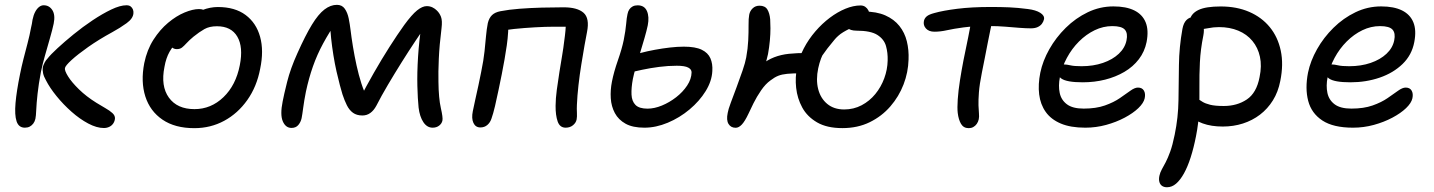

<svg xmlns="http://www.w3.org/2000/svg" viewBox="-20 -528 6044 809"><path d="M417.6 11.4Q387.6 11.4 351.9 -7.5Q316.2 -26.4 281.5 -57.1Q246.8 -87.8 218.2 -123Q189.6 -158.2 173.6 -189.8Q164.4 -205.8 161.5 -219.5Q158.6 -233.2 160.4 -245.8Q163 -254.2 167.8 -263.9Q172.6 -273.6 181 -282.2Q192.8 -297.6 222.1 -324.7Q251.4 -351.8 289.9 -383.2Q328.4 -414.6 369.9 -442.3Q411.4 -470 448.9 -487.9Q486.4 -505.8 512.8 -505.8Q524.2 -505.8 530.7 -500.7Q537.2 -495.6 540.1 -488Q543 -480.4 542.2 -472.4Q541 -450.2 513.2 -430.1Q485.4 -410 453.4 -392.6Q396.2 -361.4 351.9 -330.2Q307.6 -299 281.5 -275.1Q255.4 -251.2 253.6 -241Q251.6 -230.6 266.8 -206.1Q282 -181.6 312.8 -151.5Q343.6 -121.4 386 -95Q405.4 -82.8 423.7 -72.5Q442 -62.2 453.7 -51.5Q465.4 -40.8 464.4 -28.2Q463.4 -17.2 457.3 -8Q451.2 1.2 440.8 6.3Q430.4 11.4 417.6 11.4ZM84.8 10Q58.8 10 49.9 -16.7Q41 -43.4 45.4 -93.8Q49.8 -144.2 64.4 -215.6Q70.4 -246.2 78.8 -279.1Q87.2 -312 96.1 -345.7Q105 -379.4 110.8 -411.4Q112.8 -419.4 114.3 -427.5Q115.8 -435.6 117 -444.6Q121.2 -464.8 128.3 -478.1Q135.4 -491.4 144.6 -498.6Q153.8 -505.8 164 -505.8Q187.4 -505.8 200.5 -485.5Q213.6 -465.2 206.2 -428.4Q200.8 -402.8 190.2 -366.2Q179.6 -329.6 169 -292Q158.4 -254.4 152.4 -225Q142.6 -173 138.2 -132.2Q133.8 -91.4 132.7 -64.9Q131.6 -38.4 129.2 -27.6Q126.6 -15.8 120.3 -7.5Q114 0.8 105.3 5.4Q96.6 10 84.8 10Z M798.8 12Q717.2 12 664.7 -23.8Q612.2 -59.6 592.4 -121.5Q572.6 -183.4 587.8 -262Q599.4 -318.2 626.6 -360.7Q653.8 -403.2 688.4 -432.1Q723 -461 757.8 -475.4Q792.6 -489.8 818.4 -489.8Q828.8 -489.8 836.6 -486.9Q844.4 -484 848.7 -477.7Q853 -471.4 850.6 -460.4Q845.6 -439.6 834.6 -423.4Q823.6 -407.2 794.4 -394.4Q758.4 -377.4 733.9 -356.9Q709.4 -336.4 694.4 -309.8Q679.4 -283.2 673 -246.2Q656.6 -165.2 691.6 -116.7Q726.6 -68.2 799.4 -68.2Q869.2 -68.2 921.6 -118.6Q974 -169 990.4 -253.2Q1005.6 -329.6 980 -373.5Q954.4 -417.4 894 -417.4Q862.6 -417.4 841.3 -405.4Q820 -393.4 795.2 -373.4Q776.6 -357.8 766 -346.1Q755.4 -334.4 746.9 -327.7Q738.4 -321 724.8 -321Q710.6 -321 703.1 -330.7Q695.6 -340.4 699.8 -361.4Q704.2 -383.6 723.5 -407.8Q742.8 -432 771.4 -452.5Q800 -473 832.8 -485.7Q865.6 -498.4 898 -498.4Q969.8 -498.4 1014.8 -464.9Q1059.8 -431.4 1076 -372.8Q1092.2 -314.2 1076.2 -238Q1062 -163 1022.1 -106.6Q982.2 -50.2 924.8 -19.1Q867.4 12 798.8 12Z M1208.2 11Q1183.6 11 1171.6 -16.8Q1159.6 -44.6 1171 -100.6Q1176 -127.6 1189.9 -183.2Q1203.8 -238.8 1233 -303.4Q1267 -379.4 1294.2 -423.9Q1321.4 -468.4 1347.1 -488Q1372.8 -507.6 1399.6 -507.6Q1421.4 -507.6 1432.9 -491Q1444.4 -474.4 1449.3 -450Q1454.2 -425.6 1457 -402.2Q1460.8 -370.4 1467.2 -331.3Q1473.6 -292.2 1482.4 -252.2Q1491.2 -212.2 1502.8 -176Q1514.4 -139.8 1528.8 -114.8L1493.4 -107Q1522.4 -163.6 1555.1 -220.8Q1587.8 -278 1621 -330.1Q1654.2 -382.2 1683.2 -422.6Q1715.2 -466.4 1737.5 -484.3Q1759.8 -502.2 1778 -502.2Q1791.4 -502.2 1802.4 -496.8Q1813.4 -491.4 1820.6 -483.8Q1831.8 -473.4 1838.1 -457.2Q1844.4 -441 1840.4 -409Q1831.4 -337 1828.9 -279.7Q1826.4 -222.4 1827.4 -183.2Q1828.2 -113.8 1837.5 -72.9Q1846.8 -32 1844.2 -20.2Q1841.6 -7.4 1830.4 1.3Q1819.2 10 1802.8 10Q1779.4 10 1763.9 -13.2Q1748.4 -36.4 1743.8 -74.6Q1740 -110.6 1738.6 -165.7Q1737.2 -220.8 1741.5 -289.2Q1745.8 -357.6 1757.2 -431.2L1786.2 -437.8Q1762 -402.8 1732.3 -358.3Q1702.6 -313.8 1672.5 -265.8Q1642.4 -217.8 1614.6 -170.8Q1586.8 -123.8 1565.6 -82.2Q1555 -62.6 1540.4 -52Q1525.8 -41.4 1507 -41.4Q1483 -41.4 1467.4 -52.7Q1451.8 -64 1441.6 -84.4Q1431.4 -104.8 1423 -130.4Q1418.8 -144.2 1412 -169.4Q1405.2 -194.6 1397.9 -227Q1390.6 -259.4 1384.8 -295.4Q1379 -331.4 1375.2 -366.7Q1371.4 -402 1371 -432.8L1400.8 -441Q1366.8 -391.6 1341.4 -344.6Q1316 -297.6 1298.6 -248.2Q1281.2 -198.8 1269 -141.8Q1261.4 -103.4 1257.6 -74.1Q1253.8 -44.8 1250.8 -29.8Q1247.2 -13.4 1236.9 -1.2Q1226.6 11 1208.2 11Z M2363.4 10Q2338.8 10 2329.7 -16.2Q2320.6 -42.4 2321 -82.2Q2321.2 -112.2 2326.1 -149.4Q2331 -186.6 2337.2 -224.8Q2343.4 -263 2348.9 -296.1Q2354.4 -329.2 2356.8 -350.8Q2360.8 -378.8 2362.6 -398.9Q2364.4 -419 2364.4 -440.8L2383 -415.4H2311Q2279 -415.4 2234.4 -412.9Q2189.8 -410.4 2146.7 -406Q2103.6 -401.6 2074.6 -394.6L2121.8 -449.6Q2123.6 -394 2115.4 -337Q2107.2 -280 2094.2 -215Q2088.2 -186 2080.9 -150.1Q2073.6 -114.2 2065.8 -81.2Q2058 -48.2 2050.8 -28.2Q2045.4 -11.6 2033.3 -1.3Q2021.2 9 2004.2 9Q1983.6 9 1974.8 -10.1Q1966 -29.2 1972.2 -59.4Q1976.2 -80.8 1982.9 -109.6Q1989.6 -138.4 1996 -169Q2002.4 -199.6 2007.4 -224.6Q2017.8 -275.2 2021.6 -311.8Q2025.4 -348.4 2027.9 -376.4Q2030.4 -404.4 2035.4 -430.4Q2040.6 -452.2 2053.1 -464.3Q2065.6 -476.4 2088.8 -480.8Q2123.4 -487.6 2168.7 -491.1Q2214 -494.6 2262.4 -495.9Q2310.8 -497.2 2354.8 -497.2Q2412.6 -497.2 2438.8 -474.2Q2465 -451.2 2453.4 -393Q2449.2 -372.8 2442.9 -336.7Q2436.6 -300.6 2429.5 -256.8Q2422.4 -213 2417.4 -168.7Q2412.4 -124.4 2410.8 -86Q2410 -70.2 2410.9 -53.1Q2411.8 -36 2409.6 -24.4Q2406.8 -10.6 2394.3 -0.3Q2381.8 10 2363.4 10Z M2695.2 10Q2646 10 2615.9 -6.7Q2585.8 -23.4 2570.7 -51.6Q2555.6 -79.8 2553.5 -114.2Q2551.4 -148.6 2558.4 -184Q2566.4 -224.8 2583.4 -273.4Q2600.4 -322 2608 -358.8Q2616.2 -400.6 2618.3 -426.8Q2620.4 -453 2624 -468.6Q2626.2 -480.2 2631.6 -488.2Q2637 -496.2 2645.7 -500.9Q2654.4 -505.6 2666.6 -505.6Q2695.4 -505.6 2705.9 -481.4Q2716.4 -457.2 2709.4 -421.4Q2704.6 -398.4 2695.7 -367.8Q2686.8 -337.2 2677 -304.9Q2667.2 -272.6 2658.9 -244Q2650.6 -215.4 2646.6 -195.4Q2639.6 -157.6 2640.9 -129.5Q2642.2 -101.4 2657.7 -85.8Q2673.2 -70.2 2708.4 -70.2Q2737.2 -70.2 2769 -83.3Q2800.8 -96.4 2829.1 -118.4Q2857.4 -140.4 2875.4 -167.7Q2893.4 -195 2894 -222.6Q2894.4 -235.6 2879.8 -243.3Q2865.2 -251 2831.6 -251Q2795 -251 2757.2 -246.1Q2719.4 -241.2 2685.2 -233.9Q2651 -226.6 2626.4 -220.2Q2617 -219.4 2609.7 -223Q2602.4 -226.6 2598.6 -233.9Q2594.8 -241.2 2596.6 -250.2Q2599.4 -265.4 2606.9 -274.8Q2614.4 -284.2 2630 -289.4Q2651 -297.4 2679.3 -304.9Q2707.6 -312.4 2739.7 -318.3Q2771.8 -324.2 2803.1 -327.8Q2834.4 -331.4 2861.4 -331.4Q2910.2 -331.4 2936.8 -318.4Q2963.4 -305.4 2973.4 -282.2Q2983.4 -259 2981.4 -228.6Q2979.4 -186.2 2953.3 -144Q2927.2 -101.8 2885.4 -66.8Q2843.6 -31.8 2793.7 -10.9Q2743.8 10 2695.2 10Z M3529.4 11.8Q3464.2 11.8 3422.7 -12.4Q3381.2 -36.6 3360.3 -75Q3339.4 -113.4 3334.6 -158Q3329.8 -202.6 3338.6 -243.6Q3346.8 -285.8 3366.9 -324.2Q3387 -362.6 3415.5 -395.7Q3444 -428.8 3476.5 -453.2Q3509 -477.6 3542.4 -491.3Q3575.8 -505 3606 -505Q3617.6 -505 3625.9 -499.2Q3634.2 -493.4 3638.9 -484.3Q3643.6 -475.2 3643 -463.4Q3642.6 -458.8 3624.8 -448.7Q3607 -438.6 3582.1 -424.1Q3557.2 -409.6 3533 -393.1Q3508.8 -376.6 3495.6 -360Q3464.4 -323.2 3442.3 -290.7Q3420.2 -258.2 3401.4 -238.7Q3382.6 -219.2 3361 -219.2Q3319.8 -219.2 3297.2 -217Q3274.6 -214.8 3259.2 -208.7Q3243.8 -202.6 3226.4 -189.2Q3205.4 -174.2 3186.9 -147.2Q3168.4 -120.2 3154.8 -92.8Q3141.2 -65.4 3134 -49.4Q3118.6 -16.8 3105.7 -3.2Q3092.8 10.4 3079.8 10.4Q3059.6 10.4 3049.7 -5.7Q3039.8 -21.8 3046.2 -52.2Q3048.2 -65.6 3059.1 -94.9Q3070 -124.2 3083.6 -160.5Q3097.2 -196.8 3108.7 -230.4Q3120.2 -264 3124.2 -286Q3131 -322.8 3132.7 -357.9Q3134.4 -393 3134.1 -421.7Q3133.8 -450.4 3136.8 -465.8Q3139.8 -481.8 3151.4 -492.9Q3163 -504 3180.2 -504Q3203.4 -504 3213.1 -488.4Q3222.8 -472.8 3225.2 -446.8Q3226.2 -432.8 3226.3 -408.9Q3226.4 -385 3223.8 -356.7Q3221.2 -328.4 3216 -300Q3211 -277 3201.4 -246Q3191.8 -215 3179.7 -182.5Q3167.6 -150 3156.1 -122Q3144.6 -94 3137.5 -76.5Q3130.4 -59 3130.4 -59L3066.2 -79.6Q3072 -98.2 3083.1 -121.2Q3094.2 -144.2 3109.3 -168.2Q3124.4 -192.2 3143.4 -214Q3162.4 -235.8 3183.8 -252.4Q3213.4 -275.6 3242 -286.7Q3270.6 -297.8 3304.2 -301.3Q3337.8 -304.8 3382 -304.8Q3388.6 -304.8 3403.1 -318Q3417.6 -331.2 3435.3 -349.7Q3453 -368.2 3470.1 -385.8Q3487.2 -403.4 3498.8 -413L3582 -417.2Q3567 -411.2 3544.5 -399.1Q3522 -387 3498.5 -366.9Q3475 -346.8 3456.1 -315.9Q3437.2 -285 3427.6 -240.4Q3417.4 -192 3427.4 -152.8Q3437.4 -113.6 3465.6 -90.2Q3493.8 -66.8 3537 -66.8Q3577 -66.8 3610.5 -84.5Q3644 -102.2 3668.2 -131.8Q3692.4 -161.4 3705.9 -198.2Q3719.4 -235 3720.2 -273Q3721.2 -305.4 3713.2 -334Q3705.2 -362.6 3677 -380.7Q3648.8 -398.8 3588.2 -398.8Q3562.8 -398.8 3548.6 -411.5Q3534.4 -424.2 3537.6 -440.2Q3539.4 -451.4 3551.4 -460.4Q3563.4 -469.4 3581.7 -474.4Q3600 -479.4 3620 -479.4Q3673.6 -479.4 3710.4 -463.1Q3747.2 -446.8 3769.6 -418.7Q3792 -390.6 3801 -354Q3810 -317.4 3808.2 -276.8Q3806.8 -223.4 3787.2 -172.3Q3767.6 -121.2 3731.4 -79.5Q3695.2 -37.8 3644.4 -13Q3593.6 11.8 3529.4 11.8Z M3917.2 -394.4Q3893.8 -394.4 3881.5 -408Q3869.2 -421.6 3873 -439.8Q3875.6 -451.4 3885 -459.3Q3894.4 -467.2 3917.4 -473.2Q3953 -483.4 4013.6 -491Q4074.2 -498.6 4155 -498.6Q4196.8 -498.6 4232.2 -497.1Q4267.6 -495.6 4310.8 -490Q4344.6 -485.8 4363.2 -474Q4381.8 -462.2 4379 -447Q4376.6 -436.4 4370.1 -427.8Q4363.6 -419.2 4352.2 -413.9Q4340.8 -408.6 4323.6 -408.6Q4302.8 -408.6 4274.9 -410.8Q4247 -413 4215.4 -415.6Q4183.8 -418.2 4150.8 -418.2Q4082 -418.2 4039.8 -412.5Q3997.6 -406.8 3969.9 -400.6Q3942.2 -394.4 3917.2 -394.4ZM4061.8 12Q4040 12 4029.4 -5.9Q4018.8 -23.8 4015.4 -52.4Q4013 -73.2 4015.5 -109.5Q4018 -145.8 4024.8 -189.2Q4031.6 -232.6 4039.6 -273.6Q4051.2 -329.4 4059.7 -371.7Q4068.2 -414 4073.2 -442L4163.2 -447.8Q4159.2 -431 4153.6 -405.3Q4148 -379.6 4142.1 -348.5Q4136.2 -317.4 4129.7 -284.7Q4123.2 -252 4117.2 -222Q4107.2 -172.2 4104.7 -138.8Q4102.2 -105.4 4102.9 -84.2Q4103.6 -63 4104.9 -49.6Q4106.2 -36.2 4104 -25.4Q4101.6 -14.4 4095.6 -5.9Q4089.6 2.6 4081 7.3Q4072.4 12 4061.8 12Z M4553 10Q4490.8 10 4449.6 -7.5Q4408.4 -25 4386.1 -56.5Q4363.8 -88 4358.6 -130.2Q4353.4 -172.4 4363.4 -222Q4373.6 -271.4 4401.4 -320.7Q4429.2 -370 4470.7 -410.9Q4512.2 -451.8 4563.4 -476.4Q4614.6 -501 4671.6 -501Q4725.2 -501 4759.4 -484.1Q4793.6 -467.2 4807.2 -434.1Q4820.8 -401 4811.2 -351Q4803 -310.4 4778.6 -278.5Q4754.2 -246.6 4717.5 -225.1Q4680.8 -203.6 4636.2 -192.4Q4591.6 -181.2 4542 -181.2Q4474.4 -181.2 4451.8 -197.2Q4429.2 -213.2 4432.6 -232.8Q4434.8 -244.6 4442.1 -250.5Q4449.4 -256.4 4463.8 -256.4Q4474.6 -256.4 4490.3 -252.7Q4506 -249 4537.2 -249Q4586.6 -249 4627.2 -262.9Q4667.8 -276.8 4694 -301.4Q4720.2 -326 4726.6 -358Q4732.8 -388 4719.6 -403Q4706.4 -418 4667 -418Q4628.4 -418 4592.5 -400.7Q4556.6 -383.4 4526.4 -353.2Q4496.2 -323 4475.3 -284.1Q4454.4 -245.2 4445.8 -202.2Q4438.8 -166.4 4445.1 -136.5Q4451.4 -106.6 4475.6 -88.5Q4499.8 -70.4 4546 -70.4Q4598.2 -70.4 4635.5 -83.6Q4672.8 -96.8 4698.7 -114.7Q4724.6 -132.6 4743 -145.8Q4761.4 -159 4774.8 -159Q4792.4 -159 4799.9 -146.3Q4807.4 -133.6 4803.2 -113.8Q4798.8 -93.8 4776.5 -72.4Q4754.2 -51 4718.8 -32.2Q4683.4 -13.4 4640.7 -1.7Q4598 10 4553 10Z M5132.2 5.2Q5083.8 5.2 5047.8 -7.9Q5011.8 -21 4992.9 -42Q4974 -63 4978.2 -85.8Q4980.6 -98.4 4988.6 -107.2Q4996.6 -116 5009.8 -116Q5020.4 -116 5028.3 -110.8Q5036.2 -105.6 5047.3 -98.7Q5058.4 -91.8 5079 -86.6Q5099.6 -81.4 5136.4 -81.4Q5192.4 -81.4 5233.5 -108.9Q5274.6 -136.4 5287.2 -203Q5297.2 -250.2 5288.8 -288.8Q5280.4 -327.4 5257 -355.6Q5233.6 -383.8 5197.6 -398.8Q5161.6 -413.8 5116.4 -413.8Q5093 -413.8 5069 -408.9Q5045 -404 5027.4 -404Q5015.6 -404 5007 -409.6Q4998.4 -415.2 4995.1 -424.9Q4991.8 -434.6 4993.6 -445Q4999.8 -471.8 5030.4 -486.3Q5061 -500.8 5123.6 -500.8Q5190.8 -500.8 5243.4 -478.1Q5296 -455.4 5330.1 -413.9Q5364.2 -372.4 5376.5 -314.7Q5388.8 -257 5374.6 -187.2Q5365.6 -140.6 5343.4 -105Q5321.2 -69.4 5289.1 -44.9Q5257 -20.4 5217.1 -7.6Q5177.2 5.2 5132.2 5.2ZM4897.2 261Q4884.8 261 4876.6 255.4Q4868.4 249.8 4865.2 238.9Q4862 228 4865.2 212.6Q4868.4 198.2 4875.5 185.5Q4882.6 172.8 4891.7 155.5Q4900.8 138.2 4910.7 111Q4920.6 83.8 4929.6 39.6Q4944.6 -33.2 4945.6 -106.3Q4946.6 -179.4 4947.5 -254.5Q4948.4 -329.6 4962.2 -406Q4966.8 -431.2 4979.2 -443.6Q4991.6 -456 5009.6 -456Q5025.6 -456 5036.3 -445.3Q5047 -434.6 5050.8 -417.4Q5054.6 -400.2 5050.4 -378.8Q5038.4 -319.4 5035.8 -265.6Q5033.2 -211.8 5033.8 -161Q5034.4 -110.2 5032.3 -59.3Q5030.2 -8.4 5019.4 46Q5009.8 95 4997 134.9Q4984.2 174.8 4968.6 202.8Q4953 230.8 4935.4 245.9Q4917.8 261 4897.2 261Z M5681 10Q5597.8 10 5551.8 -20.3Q5505.8 -50.6 5492.1 -103.1Q5478.4 -155.6 5491.4 -222Q5501.6 -271.4 5529.4 -320.7Q5557.2 -370 5598.7 -410.9Q5640.2 -451.8 5691.4 -476.4Q5742.6 -501 5799.6 -501Q5853.2 -501 5887.4 -484.1Q5921.6 -467.2 5935.2 -434.1Q5948.8 -401 5939.2 -351Q5929 -296.4 5889.9 -258.5Q5850.8 -220.6 5793.4 -200.9Q5736 -181.2 5670 -181.2Q5602.4 -181.2 5579.8 -197.2Q5557.2 -213.2 5560.6 -232.8Q5562.8 -244.6 5570.1 -250.5Q5577.4 -256.4 5591.8 -256.4Q5602.6 -256.4 5618.3 -252.7Q5634 -249 5665.2 -249Q5714.6 -249 5755.2 -262.9Q5795.8 -276.8 5822 -301.4Q5848.2 -326 5854.6 -358Q5860.8 -388 5847.6 -403Q5834.4 -418 5795 -418Q5756.4 -418 5720.5 -400.7Q5684.6 -383.4 5654.4 -353.2Q5624.2 -323 5603.3 -284.1Q5582.4 -245.2 5573.8 -202.2Q5566.8 -166.4 5573.1 -136.5Q5579.4 -106.6 5603.6 -88.5Q5627.8 -70.4 5674 -70.4Q5726.2 -70.4 5763.5 -83.6Q5800.8 -96.8 5826.7 -114.7Q5852.6 -132.6 5871 -145.8Q5889.4 -159 5902.8 -159Q5920.4 -159 5927.9 -146.3Q5935.4 -133.6 5931.2 -113.8Q5926.8 -93.8 5904.5 -72.4Q5882.2 -51 5846.8 -32.2Q5811.4 -13.4 5768.7 -1.7Q5726 10 5681 10Z"/></svg>

Font: Shantell Sans Light
Style: Italic
Weight: 300
Italic angle: -11°
Designer: Stephen Nixon, Anya Danilova, Shantell Martin
Foundry: Arrow Type
Version: Version 1.008;[ac192a2d6]